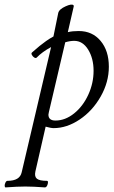

<svg xmlns="http://www.w3.org/2000/svg" viewBox="-92 -548 500 841"><path d="M-67.9 272.9Q-71.3 272 -71.5 265.6Q-71.8 259.3 -68.1 251.7Q-64.5 244.1 -59.1 244.1Q-5.4 244.1 2.9 207L131.8 -341.8Q92.8 -320.8 68.8 -295.9Q64.9 -292 58.3 -295.9Q51.8 -299.8 47.9 -306.9Q43.9 -314 47.9 -317.9Q69.8 -336.9 81.5 -346.7Q93.3 -356.4 109.9 -368.2Q126.5 -379.9 142.1 -388.2L163.1 -491.2Q167 -507.8 195.8 -520.5Q220.7 -531.7 229 -525.9Q231.9 -523.9 231 -520L205.1 -407.2Q225.1 -412.1 252.9 -412.1Q312.5 -412.1 348.6 -368.9Q384.8 -325.7 384.8 -255.9Q384.8 -188 348.9 -125Q313 -62 256.8 -24.4Q200.7 13.2 143.1 13.2Q130.9 13.2 107.9 6.8L63 203.1Q58.1 225.6 69.8 234.9Q81.5 244.1 113.8 244.1Q120.1 244.1 117.2 257.3Q113.3 272.5 105 272.9Q53.2 269 19 269Q-16.1 269 -67.9 272.9ZM150.9 -20Q193.8 -20 232.7 -51.3Q271.5 -82.5 294.7 -133.1Q317.9 -183.6 317.9 -237.8Q317.9 -292 294.2 -330.6Q270.5 -369.1 232.9 -369.1Q215.3 -369.1 193.8 -362.8L122.1 -57.1Q120.1 -47.4 120.1 -45.9Q120.1 -20 150.9 -20Z"/></svg>

Font: Junicode SmCond
Style: Italic
Weight: 400
Width: 4
Italic angle: -11°
Designer: Peter S. Baker
Version: Version 2.206